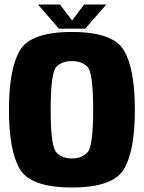

<svg xmlns="http://www.w3.org/2000/svg" viewBox="-20 -822 636 847"><path d="M297 5Q115 5 67.2 -76.5Q19.5 -158 19.5 -337.5Q19.5 -517 67.2 -599Q115 -681 297.2 -681Q479.5 -681 527.2 -599Q575 -517 575 -337.5Q575 -158 527.2 -76.5Q479.5 5 297 5ZM297 -123Q342 -123 366.5 -150.5Q391 -178 391 -337.5Q391 -500 366.5 -526.2Q342 -552.5 297 -552.5Q252.5 -552.5 228 -526.2Q203.5 -500 203.5 -337.5Q203.5 -178 228 -150.5Q252.5 -123 297 -123ZM240 -695.5 147.5 -802H244.5L298 -731.5L351 -802H449L356 -695.5Z"/></svg>

Font: Anybody ExtraBold
Style: Regular
Weight: 800
Designer: Tyler Finck
Foundry: Etcetera Type Company
Version: Version 1.010; ttfautohint (v1.8.3) -l 8 -r 50 -G 200 -x 14 